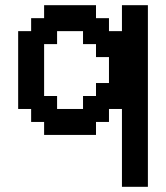

<svg xmlns="http://www.w3.org/2000/svg" viewBox="-20 -520 640 740"><path d="M450 200H550V-500H450V-400H400V-450H350V-500H150V-450H100V-400H50V-100H100V-50H150V0H350V-50H400V-100H450ZM200 -100V-150H150V-350H200V-400H300V-350H350V-300H400V-200H350V-150H300V-100Z"/></svg>

Font: Matrix Sans Video
Style: Regular
Weight: 400
Designer: Brad Neil
Version: Version 1.100